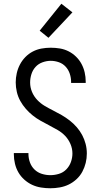

<svg xmlns="http://www.w3.org/2000/svg" viewBox="-20 -998 540 1026"><path d="M249 8Q224 8 199 4Q174 0 151.5 -10.5Q129 -21 110 -38Q91 -55 78.5 -76.5Q66 -98 60 -123Q54 -148 54 -173V-180H132V-175Q132 -152 140 -130Q148 -108 164.5 -92Q181 -76 203.5 -69Q226 -62 249 -62Q272 -62 295 -69Q318 -76 334.5 -93Q351 -110 359 -132.5Q367 -155 367 -178Q367 -204 356.5 -228.5Q346 -253 328.5 -271.5Q311 -290 288.5 -303Q266 -316 243 -328Q220 -340 197.5 -352.5Q175 -365 155 -381Q135 -397 118 -416.5Q101 -436 88.5 -458.5Q76 -481 70 -506.5Q64 -532 64 -558Q64 -582 69.5 -606.5Q75 -631 86.5 -653Q98 -675 115.5 -693Q133 -711 155 -722.5Q177 -734 201.5 -738.5Q226 -743 251 -743Q276 -743 300 -739Q324 -735 346 -724Q368 -713 386 -695.5Q404 -678 415.5 -656.5Q427 -635 432.5 -611Q438 -587 438 -562V-555H360V-560Q360 -582 353 -603.5Q346 -625 331 -641.5Q316 -658 294.5 -665.5Q273 -673 251 -673Q229 -673 207 -665Q185 -657 170 -640.5Q155 -624 148 -602Q141 -580 141 -557Q141 -531 151 -507Q161 -483 179 -464Q197 -445 219 -432Q241 -419 264 -407.5Q287 -396 309.5 -383Q332 -370 352.5 -354Q373 -338 390 -318.5Q407 -299 419 -276.5Q431 -254 437.5 -229Q444 -204 444 -178Q444 -152 438 -127.5Q432 -103 420 -80.5Q408 -58 389 -40.5Q370 -23 347.5 -12Q325 -1 299.5 3.5Q274 8 249 8ZM239 -796 192 -834 308 -978 367 -932Z"/></svg>

Font: Iosevka Fixed
Style: Regular
Weight: 400
Monospace: yes
Designer: Belleve Invis
Foundry: Belleve Invis
Version: Version 33.2.4